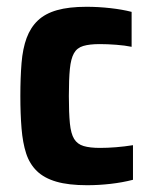

<svg xmlns="http://www.w3.org/2000/svg" viewBox="-20 -538 446 566"><path d="M237 8Q182 8 146 -2.5Q110 -13 88.5 -34Q67 -55 57 -86Q47 -117 43.5 -159.5Q40 -202 40 -255Q40 -309 43.5 -352Q47 -395 58.5 -426Q70 -457 91.5 -477.5Q113 -498 148 -508Q183 -518 235 -518Q270 -518 305.5 -514Q341 -510 368 -503V-400Q349 -404 323 -406Q297 -408 274 -408Q244 -408 225.5 -402.5Q207 -397 198 -381Q189 -365 186 -335Q183 -305 183 -255Q183 -205 186 -174.5Q189 -144 198.5 -128.5Q208 -113 226.5 -107.5Q245 -102 275 -102Q297 -102 322 -104Q347 -106 372 -110V-8Q341 0 306 4Q271 8 237 8Z"/></svg>

Font: Saira SemiCondensed
Style: Bold
Weight: 700
Width: 4
Designer: Hector Gatti with collaboration of the Omnibus-Type team
Foundry: Omnibus-Type
Version: Version 1.101